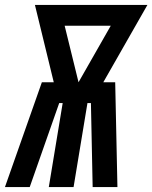

<svg xmlns="http://www.w3.org/2000/svg" viewBox="-53 -755 615 775"><path d="M-33 0 116 -423H164L88 -735H542L364 -423H412L421 0H321L314 -339H300L244 0H144L200 -339H186L67 0ZM264 -423 394 -651H208Z"/></svg>

Font: Iosevka Term Curly Extrabold
Style: Italic
Weight: 800
Italic angle: -9°
Designer: Belleve Invis
Foundry: Belleve Invis
Version: Version 32.3.0